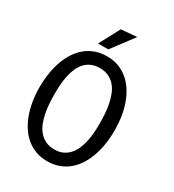

<svg xmlns="http://www.w3.org/2000/svg" viewBox="-226 -1085 1102 1218"><g transform="rotate(30 325.0 -476.0)"><path d="M312 8.5Q267 8.5 229.2 -5.2Q191.5 -19 160.8 -44.2Q130 -69.5 107 -104.5Q84 -139.5 68.2 -182.2Q52.5 -225 44.8 -273.8Q37 -322.5 37 -375Q37 -427.5 44.5 -476.2Q52 -525 67.2 -567.8Q82.5 -610.5 105.2 -645.5Q128 -680.5 158.5 -705.8Q189 -731 227.5 -744.8Q266 -758.5 312 -758.5Q357 -758.5 394.8 -744.8Q432.5 -731 463.2 -705.8Q494 -680.5 517 -645.5Q540 -610.5 555.8 -567.8Q571.5 -525 579.2 -476.2Q587 -427.5 587 -375Q587 -322.5 579.5 -273.8Q572 -225 556.8 -182.2Q541.5 -139.5 518.8 -104.5Q496 -69.5 465.5 -44.2Q435 -19 396.5 -5.2Q358 8.5 312 8.5ZM483 -359.5Q483 -394.5 480.8 -431Q478.5 -467.5 471.8 -502.2Q465 -537 453 -567.8Q441 -598.5 421.8 -621.2Q402.5 -644 374.8 -657.5Q347 -671 309 -671Q273 -671 246.5 -659Q220 -647 201.5 -626.2Q183 -605.5 171 -577.8Q159 -550 152.5 -519Q146 -488 143.5 -455.5Q141 -423 141 -392.5Q141 -357 143.2 -320Q145.5 -283 152.2 -248.2Q159 -213.5 171 -182.8Q183 -152 202.5 -129Q222 -106 249.5 -92.5Q277 -79 315 -79Q350.5 -79 376.8 -91.2Q403 -103.5 421.8 -124.8Q440.5 -146 452.5 -173.8Q464.5 -201.5 471.2 -232.8Q478 -264 480.5 -296.5Q483 -329 483 -359.5ZM300 -950 415 -960 295 -800H220Z"/></g></svg>

Font: B612 Mono
Style: Regular
Weight: 400
Version: Version 1.005